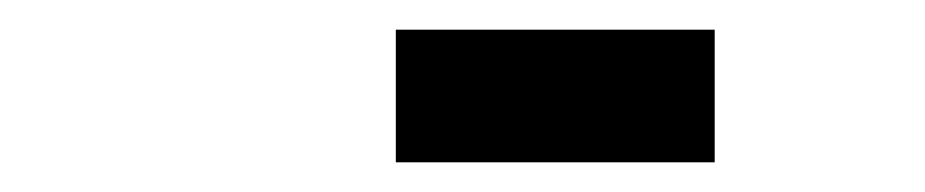

<svg xmlns="http://www.w3.org/2000/svg" viewBox="-20 -357 626 130"><path d="M248 -336.9H463.9V-247.1H248Z"/></svg>

Font: Thabit-Bold-Oblique
Style: Bold Oblique
Weight: 700
Designer: Regenerated by Nadim Shaikli
Foundry: MAK Alagha
Version: 0.01